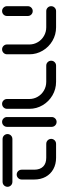

<svg xmlns="http://www.w3.org/2000/svg" viewBox="626 -1190 569 1861"><g transform="rotate(90 910.5 -259.5)"><path d="M40 -42.6V-244.8Q40 -264.4 53.9 -278.3Q67.8 -292.2 87.4 -292.2Q100.4 -292.2 111.3 -285.9Q122.2 -279.6 128.7 -268.7Q135.2 -257.8 135.2 -244.8V-42.6Q135.2 -29.6 128.7 -18.7Q122.2 -7.8 111.3 -1.5Q100.4 4.8 87.4 4.8Q67.8 4.8 53.9 -9.1Q40 -23 40 -42.6ZM458.5 4.8Q438.9 4.8 425 -9.1Q411.1 -23 411.1 -42.6V-259.3Q411.1 -303.7 388.7 -341.5Q366.3 -379.3 328 -401.3Q289.6 -423.3 244.8 -423.3H87.4Q67.8 -423.3 53.9 -437.2Q40 -451.1 40 -471.1Q40 -490.7 53.9 -504.6Q67.8 -518.5 87.4 -518.5H244.8Q315.6 -518.5 375.6 -483.5Q435.6 -448.5 470.9 -388.9Q506.3 -329.3 506.3 -259.3V-42.6Q506.3 -29.6 499.8 -18.7Q493.3 -7.8 482.4 -1.5Q471.5 4.8 458.5 4.8Z M987 4.8Q967.4 4.8 953.5 -9.1Q939.6 -23 939.6 -42.6V-259.3Q939.6 -303.7 917.2 -341.5Q894.8 -379.3 856.5 -401.3Q818.1 -423.3 773.3 -423.3H615.9Q596.3 -423.3 582.4 -437.2Q568.5 -451.1 568.5 -471.1Q568.5 -490.7 582.4 -504.6Q596.3 -518.5 615.9 -518.5H773.3Q844.1 -518.5 904.1 -483.5Q964.1 -448.5 999.4 -388.9Q1034.8 -329.3 1034.8 -259.3V-42.6Q1034.8 -29.6 1028.3 -18.7Q1021.9 -7.8 1010.9 -1.5Q1000 4.8 987 4.8Z M1114.4 -42.6V-476.3Q1114.4 -495.9 1128.3 -509.8Q1142.2 -523.7 1161.9 -523.7Q1174.8 -523.7 1185.7 -517.4Q1196.7 -511.1 1203.1 -500.2Q1209.6 -489.3 1209.6 -476.3V-42.6Q1209.6 -29.6 1203.1 -18.7Q1196.7 -7.8 1185.7 -1.5Q1174.8 4.8 1161.9 4.8Q1142.2 4.8 1128.3 -9.1Q1114.4 -23 1114.4 -42.6Z M1624.8 -184.4V-307Q1624.8 -362.6 1594.6 -393Q1564.4 -423.3 1509.3 -423.3H1373.7Q1360.7 -423.3 1349.8 -429.6Q1338.9 -435.9 1332.4 -447Q1325.9 -458.1 1325.9 -471.1Q1325.9 -484.1 1332.4 -495Q1338.9 -505.9 1349.8 -512.2Q1360.7 -518.5 1373.7 -518.5H1509.3Q1571.5 -518.5 1619.4 -492Q1667.4 -465.6 1693.7 -417.6Q1720 -369.6 1720 -307V-184.4Q1720 -171.5 1713.5 -160.6Q1707 -149.6 1696.1 -143.1Q1685.2 -136.7 1672.2 -136.7Q1659.3 -136.7 1648.3 -143.1Q1637.4 -149.6 1631.1 -160.6Q1624.8 -171.5 1624.8 -184.4ZM1279.3 -47.8Q1279.3 -60.7 1285.7 -71.7Q1292.2 -82.6 1303.1 -88.9Q1314.1 -95.2 1327 -95.2H1743Q1755.9 -95.2 1766.9 -88.9Q1777.8 -82.6 1784.3 -71.7Q1790.7 -60.7 1790.7 -47.8Q1790.7 -34.8 1784.3 -23.7Q1777.8 -12.6 1766.9 -6.3Q1755.9 0 1743 0H1327Q1314.1 0 1303.1 -6.3Q1292.2 -12.6 1285.7 -23.7Q1279.3 -34.8 1279.3 -47.8Z"/></g></svg>

Font: 26F Galaxy Hebrew Extra Bold
Style: Regular
Weight: 800
Designer: C₂₉H₂₅N₃O₅
Version: Version 1.000